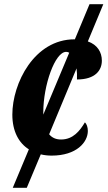

<svg xmlns="http://www.w3.org/2000/svg" viewBox="-20 -734 514 918"><path d="M227 10C346 10 400 -54 400 -108C400 -126 394 -142 386 -149C362 -109 330 -67 272 -67C248 -67 229 -75 215 -92L346 -407C348 -391 349 -373 348 -354C437 -354 467 -399 467 -444C467 -484 446 -520 400 -536L474 -714H408L338 -546H336C144 -546 39 -336 39 -186C39 -106 70 -50 118 -20L41 164H108L175 4C191 8 209 10 227 10ZM187 -197C187 -327 243 -486 296 -486C301 -486 306 -485 311 -482L187 -186C187 -189 187 -193 187 -197Z"/></svg>

Font: Noto Serif Condensed Extra
Style: Italic
Weight: 800
Width: 3
Italic angle: -12°
Designer: Monotype Design Team
Foundry: Monotype Imaging Inc.
Version: Version 1.901